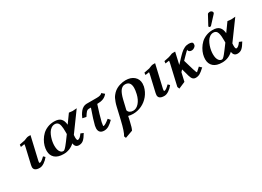

<svg xmlns="http://www.w3.org/2000/svg" viewBox="-19 -1544 3627 2654"><g transform="rotate(-30 1794.0 -217.0)"><path d="M318.8 -444.8 234.9 -83Q231.9 -69.8 231.9 -61Q231.9 -47.9 240.2 -47.9Q265.6 -47.9 321.8 -104L347.2 -79.1Q318.8 -41.5 279.3 -14.6Q239.7 12.2 205.1 12.2Q113.8 12.2 113.8 -51.8Q113.8 -57.6 118.2 -83L176.8 -336.9Q183.1 -364.7 183.1 -371.1Q183.1 -377.9 178.2 -377.9Q176.3 -377.9 122.1 -369.1L125 -404.8Q175.8 -413.1 211.9 -421.9Q218.8 -424.3 232.9 -430.2L247.1 -436Q269 -444.8 282.2 -444.8Z M692.9 -444.8Q766.1 -444.8 798.3 -410.9Q830.6 -377 835.4 -312L933.6 -448.2Q973.6 -441.9 989.7 -441.9Q1009.8 -441.9 1057.6 -446.8L838.9 -147Q836.4 -116.2 836.4 -111.8Q836.4 -59.1 853.5 -59.1Q886.2 -59.1 927.7 -120.1L970.7 -102.1Q933.6 -38.6 903.8 -13.2Q874 12.2 831.5 12.2Q770 12.2 762.7 -57.1Q687 12.2 587.4 12.2Q496.1 12.2 449.5 -29.5Q402.8 -71.3 402.8 -143.1Q402.8 -180.2 413.8 -220.2Q424.8 -260.3 448.5 -300.5Q472.2 -340.8 505.4 -372.8Q538.6 -404.8 587.4 -424.8Q636.2 -444.8 692.9 -444.8ZM760.7 -206.1V-241.2Q760.7 -273.4 759.3 -296.1Q757.8 -318.8 753.2 -341.6Q748.5 -364.3 740.2 -377.9Q731.9 -391.6 717.8 -399.9Q703.6 -408.2 683.6 -408.2Q652.3 -408.2 625.7 -389.6Q599.1 -371.1 582 -342.3Q564.9 -313.5 553 -278.3Q541 -243.2 535.9 -210.9Q530.8 -178.7 530.8 -151.9Q530.8 -117.7 537.4 -90.6Q543.9 -63.5 561 -44.7Q578.1 -25.9 604.5 -25.9Q612.8 -25.9 626.2 -36.9Q639.6 -47.9 660.6 -73.2L694.8 -116.7L734.9 -170.9Q739.3 -177.2 741.7 -180.2Z M1206.5 -432.1H1371.1Q1436.5 -432.1 1455.6 -459L1497.6 -423.8Q1468.8 -387.2 1429.9 -372.1Q1391.1 -356.9 1336.4 -356.9H1333.5Q1285.6 -211.4 1260.3 -108.9Q1252.4 -68.8 1252.4 -58.1Q1252.4 -47.9 1256.3 -47.9Q1283.2 -47.9 1355.5 -106.9L1385.3 -71.8Q1346.2 -31.7 1310.3 -9.8Q1274.4 12.2 1234.4 12.2Q1193.4 12.2 1171.9 -8.8Q1150.4 -29.8 1150.4 -69.8Q1150.4 -86.4 1155.3 -111.8Q1174.3 -192.4 1232.4 -356.9H1199.2Q1177.2 -356.9 1161.6 -341.3Q1146 -325.7 1114.3 -275.9L1055.2 -288.1Q1064 -311 1076.7 -333.7Q1089.4 -356.4 1107.9 -379.9Q1126.5 -403.3 1152.3 -417.7Q1178.2 -432.1 1206.5 -432.1Z M1873 -200.2Q1886.2 -257.3 1886.2 -294.9Q1886.2 -398.9 1798.3 -398.9Q1785.2 -398.9 1773.2 -395.3Q1761.2 -391.6 1747.1 -380.9Q1732.9 -370.1 1720.7 -352.3Q1708.5 -334.5 1696.3 -303.7Q1684.1 -272.9 1674.3 -231.9L1638.2 -79.1Q1644.5 -52.7 1666.7 -39.3Q1689 -25.9 1719.2 -25.9Q1770.5 -25.9 1812.5 -74Q1854.5 -122.1 1873 -200.2ZM1564.5 204.1 1442.4 248 1430.2 217.8Q1464.8 164.1 1502.4 2.9L1546.4 -186Q1555.2 -224.6 1566.4 -254.9Q1577.6 -286.1 1587.2 -305.2Q1596.7 -324.2 1610.4 -341.3Q1624 -358.4 1632.3 -366.5Q1640.6 -374.5 1654.3 -386.2Q1691.9 -415.5 1740.2 -430.2Q1788.6 -444.8 1833 -444.8Q1917.5 -444.8 1967.3 -401.4Q2017.1 -357.9 2017.1 -288.1Q2017.1 -269 2012.2 -242.2Q1994.6 -167 1947 -108.9Q1899.4 -50.8 1834 -19.8Q1768.6 11.2 1696.3 11.2Q1655.3 11.2 1620.1 1Q1617.2 13.2 1613.3 36.1Q1611.3 48.3 1601.1 86.9Q1584.5 166 1564.5 204.1Z M2307.6 -444.8 2223.6 -83Q2220.7 -69.8 2220.7 -61Q2220.7 -47.9 2229 -47.9Q2254.4 -47.9 2310.5 -104L2335.9 -79.1Q2307.6 -41.5 2268.1 -14.6Q2228.5 12.2 2193.8 12.2Q2102.5 12.2 2102.5 -51.8Q2102.5 -57.6 2106.9 -83L2165.5 -336.9Q2171.9 -364.7 2171.9 -371.1Q2171.9 -377.9 2167 -377.9Q2165 -377.9 2110.8 -369.1L2113.8 -404.8Q2164.6 -413.1 2200.7 -421.9Q2207.5 -424.3 2221.7 -430.2L2235.8 -436Q2257.8 -444.8 2271 -444.8Z M2903.3 -390.1Q2900.4 -373 2879.2 -357.9Q2857.9 -342.8 2836.4 -342.8Q2812 -342.8 2798.1 -353.5Q2784.2 -364.3 2784.2 -378.9Q2784.2 -381.8 2785.6 -384.8Q2776.9 -379.9 2713.4 -314.9L2671.4 -272L2719.2 -110.8Q2738.8 -45.9 2747.6 -45.9Q2747.1 -45.9 2752.9 -51.8L2775.9 -72.3L2807.6 -101.1Q2835.4 -69.8 2843.3 -69.8Q2792.5 -21.5 2762 -4.6Q2731.4 12.2 2696.3 12.2Q2668.9 12.2 2651.1 -4.2Q2633.3 -20.5 2620.6 -64L2606.4 -116.2Q2595.7 -155.3 2587.4 -183.1L2560.5 -154.8L2529.3 -18.1L2422.4 27.8L2409.2 -5.9L2485.4 -336.9Q2491.2 -365.2 2491.2 -372.1Q2491.2 -377.9 2488.3 -377.9Q2484.4 -377.9 2430.2 -369.1L2433.6 -404.8Q2515.6 -418 2559.6 -438Q2570.3 -444.8 2590.3 -444.8H2627.4L2584.5 -255.9L2615.2 -288.1Q2637.2 -311 2649.4 -325.2L2680.7 -357.4L2709 -384.8Q2727.1 -401.9 2739.7 -409.9Q2752.4 -418 2770 -427.5Q2787.6 -437 2804.9 -440.9Q2822.3 -444.8 2841.3 -444.8Q2872.1 -444.8 2888.7 -436.5Q2905.3 -428.2 2905.3 -405.8Q2905.3 -396 2903.3 -390.1Z M3223.1 -444.8Q3296.4 -444.8 3328.9 -410.6Q3361.3 -376.5 3366.2 -312L3464.4 -448.2Q3504.4 -441.9 3520 -441.9Q3540.5 -441.9 3588.4 -446.8L3369.1 -147Q3367.2 -122.6 3367.2 -111.8Q3367.2 -59.1 3384.3 -59.1Q3416.5 -59.1 3458 -120.1L3501 -102.1Q3463.9 -38.6 3434.3 -13.2Q3404.8 12.2 3362.3 12.2Q3300.3 12.2 3293 -57.1Q3217.3 12.2 3118.2 12.2Q3026.9 12.2 2980 -29.5Q2933.1 -71.3 2933.1 -143.1Q2933.1 -180.2 2944.1 -220.2Q2955.1 -260.3 2978.8 -300.5Q3002.4 -340.8 3035.6 -372.8Q3068.8 -404.8 3117.7 -424.8Q3166.5 -444.8 3223.1 -444.8ZM3291 -206.1V-241.2Q3291 -282.2 3288.3 -309.1Q3285.6 -335.9 3278.1 -360.4Q3270.5 -384.8 3254.6 -396.5Q3238.8 -408.2 3214.4 -408.2Q3183.1 -408.2 3156.5 -389.6Q3129.9 -371.1 3112.8 -342.3Q3095.7 -313.5 3083.5 -278.3Q3071.3 -243.2 3066.2 -210.9Q3061 -178.7 3061 -151.9Q3061 -117.7 3067.9 -90.6Q3074.7 -63.5 3091.8 -44.7Q3108.9 -25.9 3135.3 -25.9Q3143.6 -25.9 3157 -37.1Q3170.4 -48.3 3189.5 -71.8L3223.1 -114.7L3262.7 -167.5Q3269 -175.8 3272 -180.2ZM3316.4 -682.1Q3331.1 -682.1 3344.2 -672.1Q3357.4 -662.1 3357.4 -648.9V-645Q3355.5 -635.3 3348.1 -627.9L3235.4 -505.9Q3229.5 -499 3217.3 -499Q3211.9 -499 3205.6 -503.2Q3199.2 -507.3 3199.2 -512.2Q3199.2 -518.1 3202.1 -523.9L3279.3 -667Q3283.2 -674.8 3294.7 -678.5Q3306.2 -682.1 3316.4 -682.1Z"/></g></svg>

Font: Linux Libertine G
Style: Semibold Italic
Weight: 600
Italic angle: -11.5°
Designer: Philipp H. Poll
Foundry: Philipp H. Poll
Version: Version 5.1.1